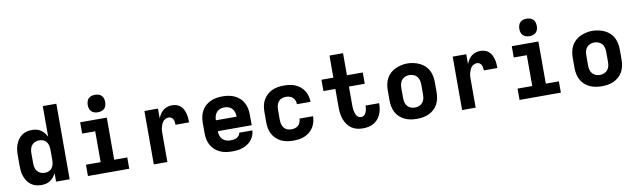

<svg xmlns="http://www.w3.org/2000/svg" viewBox="-44 -1293 6088 1840"><g transform="rotate(-10 3000.0 -373.5)"><path d="M245 8Q219 8 193 1Q167 -6 146 -21.5Q125 -37 110 -59Q95 -81 86 -106Q77 -131 74 -157.5Q71 -184 71 -210V-310Q71 -336 74 -362.5Q77 -389 86 -414Q95 -439 110 -461Q125 -483 146 -498.5Q167 -514 193 -521Q219 -528 245 -528Q268 -528 290 -523Q312 -518 331 -505.5Q350 -493 364.5 -475.5Q379 -458 389 -437V-735H521V0H389V-83Q379 -62 364.5 -44.5Q350 -27 331 -14.5Q312 -2 290 3Q268 8 245 8ZM299 -102Q319 -102 338 -110Q357 -118 368.5 -134Q380 -150 384.5 -170Q389 -190 389 -210V-310Q389 -330 384.5 -350Q380 -370 368.5 -386Q357 -402 338 -410Q319 -418 299 -418Q279 -418 259 -410.5Q239 -403 226 -387Q213 -371 208 -350.5Q203 -330 203 -310V-210Q203 -190 208 -169.5Q213 -149 226 -133Q239 -117 259 -109.5Q279 -102 299 -102Z M699 0V-110H842V-410H715V-520H974V-110H1101V0ZM900 -585Q883 -585 866 -590Q849 -595 837 -607Q825 -619 820 -636Q815 -653 815 -670Q815 -687 820 -704Q825 -721 837 -733Q849 -745 866 -750Q883 -755 900 -755Q917 -755 934 -750Q951 -745 963 -733Q975 -721 980 -704Q985 -687 985 -670Q985 -653 980 -636Q975 -619 963 -607Q951 -595 934 -590Q917 -585 900 -585Z M1340 0V-520H1472V-425Q1481 -446 1493.5 -465.5Q1506 -485 1524 -499.5Q1542 -514 1564 -521Q1586 -528 1609 -528Q1631 -528 1652.5 -521.5Q1674 -515 1690.5 -500.5Q1707 -486 1717.5 -466.5Q1728 -447 1733.5 -425.5Q1739 -404 1741 -382Q1743 -360 1743 -338H1611Q1611 -352 1609 -365.5Q1607 -379 1601 -391Q1595 -403 1583.5 -410.5Q1572 -418 1558 -418Q1543 -418 1528.5 -411.5Q1514 -405 1504 -393Q1494 -381 1488 -366.5Q1482 -352 1478 -337Q1474 -322 1473 -306.5Q1472 -291 1472 -276V0Z M2103 8Q2073 8 2043 3.5Q2013 -1 1985.5 -13.5Q1958 -26 1935 -46.5Q1912 -67 1897.5 -93.5Q1883 -120 1877 -150Q1871 -180 1871 -210V-310Q1871 -340 1877 -369.5Q1883 -399 1897 -425.5Q1911 -452 1933.5 -472.5Q1956 -493 1983 -505.5Q2010 -518 2040 -523Q2070 -528 2100 -528Q2130 -528 2160 -523Q2190 -518 2217 -505.5Q2244 -493 2266.5 -472.5Q2289 -452 2303 -425.5Q2317 -399 2323 -369.5Q2329 -340 2329 -310V-207H1999Q1999 -185 2005.5 -164.5Q2012 -144 2026.5 -128.5Q2041 -113 2061.5 -106Q2082 -99 2103 -99Q2118 -99 2133.5 -101Q2149 -103 2163 -110Q2177 -117 2187 -129Q2197 -141 2199 -157H2327Q2325 -131 2315.5 -106.5Q2306 -82 2289.5 -62.5Q2273 -43 2251 -29Q2229 -15 2204.5 -6.5Q2180 2 2154.5 5Q2129 8 2103 8ZM2201 -313Q2201 -334 2195 -354.5Q2189 -375 2175 -391Q2161 -407 2141 -414Q2121 -421 2100 -421Q2079 -421 2059 -414Q2039 -407 2025 -391Q2011 -375 2005 -354.5Q1999 -334 1999 -313Z M2698 8Q2668 8 2638 3Q2608 -2 2581.5 -14.5Q2555 -27 2532.5 -48Q2510 -69 2496 -95Q2482 -121 2476.5 -150.5Q2471 -180 2471 -210V-310Q2471 -340 2476.5 -369.5Q2482 -399 2496 -425Q2510 -451 2532.5 -472Q2555 -493 2581.5 -505.5Q2608 -518 2638 -523Q2668 -528 2698 -528Q2726 -528 2754 -524Q2782 -520 2808 -509Q2834 -498 2856 -480Q2878 -462 2893 -438Q2908 -414 2915.5 -386.5Q2923 -359 2923 -331Q2923 -330 2923 -330Q2923 -330 2923 -330H2791Q2791 -330 2791 -330Q2791 -330 2791 -330Q2791 -348 2784.5 -365.5Q2778 -383 2764.5 -395.5Q2751 -408 2733.5 -413Q2716 -418 2698 -418Q2677 -418 2657.5 -410.5Q2638 -403 2625.5 -387Q2613 -371 2608 -350.5Q2603 -330 2603 -310V-210Q2603 -190 2608 -169.5Q2613 -149 2625.5 -133Q2638 -117 2657.5 -109.5Q2677 -102 2698 -102Q2716 -102 2733.5 -107Q2751 -112 2764.5 -124.5Q2778 -137 2784.5 -154.5Q2791 -172 2791 -190Q2791 -190 2791 -190Q2791 -190 2791 -190H2923Q2923 -190 2923 -190Q2923 -190 2923 -189Q2923 -161 2915.5 -133.5Q2908 -106 2893 -82Q2878 -58 2856 -40Q2834 -22 2808 -11Q2782 0 2754 4Q2726 8 2698 8Z M3374 8Q3345 8 3316 1Q3287 -6 3263 -23Q3239 -40 3222.5 -64.5Q3206 -89 3196 -116.5Q3186 -144 3182.5 -173.5Q3179 -203 3179 -232V-410H3063V-520H3179V-735H3311V-520H3465V-410H3311V-232Q3311 -219 3311.5 -205.5Q3312 -192 3314.5 -179Q3317 -166 3321 -153Q3325 -140 3331.5 -128.5Q3338 -117 3349.5 -109.5Q3361 -102 3374 -102Q3385 -102 3395 -106Q3405 -110 3412 -118Q3419 -126 3423.5 -135.5Q3428 -145 3430.5 -155.5Q3433 -166 3434.5 -176.5Q3436 -187 3436 -197Q3436 -199 3435.5 -200Q3435 -201 3435 -203H3567Q3568 -200 3568 -197Q3568 -194 3568 -191Q3568 -165 3562.5 -139Q3557 -113 3546 -89.5Q3535 -66 3517 -46.5Q3499 -27 3476 -14.5Q3453 -2 3427 3Q3401 8 3374 8Z M3900 8Q3870 8 3840 3Q3810 -2 3783 -14.5Q3756 -27 3733.5 -47.5Q3711 -68 3697 -94.5Q3683 -121 3677 -150.5Q3671 -180 3671 -210V-310Q3671 -340 3677 -369.5Q3683 -399 3697 -425.5Q3711 -452 3733.5 -472.5Q3756 -493 3783.5 -505.5Q3811 -518 3840.5 -524.5Q3870 -531 3900 -531Q3930 -531 3959.5 -524.5Q3989 -518 4016.5 -505.5Q4044 -493 4066.5 -472.5Q4089 -452 4103 -425.5Q4117 -399 4123 -369.5Q4129 -340 4129 -310V-210Q4129 -180 4123 -150.5Q4117 -121 4103 -94.5Q4089 -68 4066.5 -47.5Q4044 -27 4017 -14.5Q3990 -2 3960 3Q3930 8 3900 8ZM3900 -102Q3921 -102 3940.5 -109.5Q3960 -117 3973.5 -133Q3987 -149 3992 -169Q3997 -189 3997 -210V-310Q3997 -331 3991.5 -351.5Q3986 -372 3973 -387.5Q3960 -403 3939.5 -410.5Q3919 -418 3899 -418Q3878 -418 3858.5 -410Q3839 -402 3826 -386.5Q3813 -371 3808 -350.5Q3803 -330 3803 -310V-210Q3803 -189 3808 -169Q3813 -149 3826.5 -133Q3840 -117 3859.5 -109.5Q3879 -102 3900 -102Z M4340 0V-520H4472V-425Q4481 -446 4493.5 -465.5Q4506 -485 4524 -499.5Q4542 -514 4564 -521Q4586 -528 4609 -528Q4631 -528 4652.5 -521.5Q4674 -515 4690.5 -500.5Q4707 -486 4717.5 -466.5Q4728 -447 4733.5 -425.5Q4739 -404 4741 -382Q4743 -360 4743 -338H4611Q4611 -352 4609 -365.5Q4607 -379 4601 -391Q4595 -403 4583.5 -410.5Q4572 -418 4558 -418Q4543 -418 4528.5 -411.5Q4514 -405 4504 -393Q4494 -381 4488 -366.5Q4482 -352 4478 -337Q4474 -322 4473 -306.5Q4472 -291 4472 -276V0Z M4899 0V-110H5042V-410H4915V-520H5174V-110H5301V0ZM5100 -585Q5083 -585 5066 -590Q5049 -595 5037 -607Q5025 -619 5020 -636Q5015 -653 5015 -670Q5015 -687 5020 -704Q5025 -721 5037 -733Q5049 -745 5066 -750Q5083 -755 5100 -755Q5117 -755 5134 -750Q5151 -745 5163 -733Q5175 -721 5180 -704Q5185 -687 5185 -670Q5185 -653 5180 -636Q5175 -619 5163 -607Q5151 -595 5134 -590Q5117 -585 5100 -585Z M5700 8Q5670 8 5640 3Q5610 -2 5583 -14.5Q5556 -27 5533.5 -47.5Q5511 -68 5497 -94.5Q5483 -121 5477 -150.5Q5471 -180 5471 -210V-310Q5471 -340 5477 -369.5Q5483 -399 5497 -425.5Q5511 -452 5533.5 -472.5Q5556 -493 5583.5 -505.5Q5611 -518 5640.5 -524.5Q5670 -531 5700 -531Q5730 -531 5759.5 -524.5Q5789 -518 5816.5 -505.5Q5844 -493 5866.5 -472.5Q5889 -452 5903 -425.5Q5917 -399 5923 -369.5Q5929 -340 5929 -310V-210Q5929 -180 5923 -150.5Q5917 -121 5903 -94.5Q5889 -68 5866.5 -47.5Q5844 -27 5817 -14.5Q5790 -2 5760 3Q5730 8 5700 8ZM5700 -102Q5721 -102 5740.5 -109.5Q5760 -117 5773.5 -133Q5787 -149 5792 -169Q5797 -189 5797 -210V-310Q5797 -331 5791.5 -351.5Q5786 -372 5773 -387.5Q5760 -403 5739.5 -410.5Q5719 -418 5699 -418Q5678 -418 5658.5 -410Q5639 -402 5626 -386.5Q5613 -371 5608 -350.5Q5603 -330 5603 -310V-210Q5603 -189 5608 -169Q5613 -149 5626.5 -133Q5640 -117 5659.5 -109.5Q5679 -102 5700 -102Z"/></g></svg>

Font: Iosevka Custom XBdEx
Style: Regular
Weight: 800
Width: 7
Monospace: yes
Designer: Belleve Invis
Foundry: Belleve Invis
Version: Version 11.2.4; ttfautohint (v1.8.4)